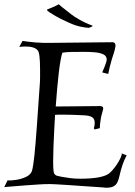

<svg xmlns="http://www.w3.org/2000/svg" viewBox="-20 -865 631 896"><path d="M479 11Q476 11 472.5 11Q469 11 465 10Q353 2 290 -2Q227 -6 213 -6Q198 -6 184 -5.5Q170 -5 158 -4Q145 -3 106 -0.5Q67 2 0 8L15 -23Q33 -22 57.5 -26Q82 -30 102.5 -40Q123 -50 129 -67Q135 -87 140.5 -139Q146 -191 152 -276L165 -462Q167 -484 167 -503.5Q167 -523 167 -539Q167 -619 156 -630Q141 -648 99 -648Q92 -648 85 -647.5Q78 -647 70 -646L85 -674Q111 -670 145 -667Q179 -664 222 -665L506 -668Q519 -667 519 -652Q519 -647 515.5 -632.5Q512 -618 502 -589Q496 -568 491.5 -549.5Q487 -531 485 -520L457 -527Q478 -575 478 -587Q478 -604 462 -611.5Q446 -619 422 -621Q398 -623 374 -623Q337 -623 312 -622.5Q287 -622 271 -619Q262 -591 254.5 -527Q247 -463 240 -368L448 -370Q455 -370 459 -366Q463 -362 461 -354Q460 -350 457 -339Q454 -328 452 -320Q450 -308 448 -295Q446 -282 446 -267L422 -261L418 -266Q422 -279 422 -292Q422 -310 410 -318Q398 -326 370 -327Q313 -330 274 -330Q264 -330 254.5 -330Q245 -330 237 -329Q235 -297 233 -257.5Q231 -218 229.5 -179.5Q228 -141 228 -112Q228 -96 228.5 -84.5Q229 -73 230 -67Q231 -50 245 -45Q251 -43 267.5 -40Q284 -37 306 -34Q327 -31 354 -31Q453 -31 487 -54Q495 -60 504.5 -70.5Q514 -81 525 -97Q536 -114 542.5 -128Q549 -142 548 -149L571 -140Q559 -118 551 -93.5Q543 -69 537 -42Q534 -29 529.5 -18Q525 -7 519 -2Q506 11 479 11ZM395 -735Q384 -735 358.5 -740Q333 -745 304 -758Q258 -779 240.5 -789.5Q223 -800 210 -808Q199 -816 199 -819Q199 -821 218 -828Q233 -833 254 -845Q256 -842 314 -797Q322 -790 350.5 -773.5Q379 -757 410 -746Q412 -744 412 -744Q412 -741 395 -735Z"/></svg>

Font: Luxurious Roman
Style: Regular
Weight: 400
Designer: Robert E. Leuschke
Foundry: Robert E. Leuschke
Version: Version 1.010; ttfautohint (v1.8.3)